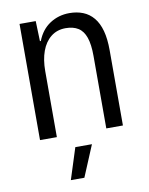

<svg xmlns="http://www.w3.org/2000/svg" viewBox="-83 -593 660 853"><g transform="rotate(-10 247.0 -167.0)"><path d="M63 0V-524H136L139 -433H143Q162 -482 201 -507.5Q240 -533 289 -533Q323 -533 350.5 -522Q378 -511 397.5 -487.5Q417 -464 427 -427.5Q437 -391 437 -339V0H362V-327Q362 -379 351 -410.5Q340 -442 317.5 -456Q295 -470 261 -470Q222 -470 194.5 -448Q167 -426 153 -387.5Q139 -349 139 -298V0ZM167 199 212 58H287L228 199Z"/></g></svg>

Font: Mona Sans SemiCondensed
Style: Regular
Weight: 400
Width: 4
Designer: Deni Anggara
Foundry: GitHub
Version: Version 2.000